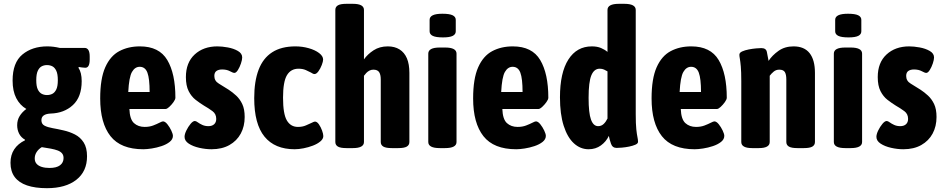

<svg xmlns="http://www.w3.org/2000/svg" viewBox="-20 -774 4943 1006"><path d="M226 212Q164 212 121.5 197.5Q79 183 57 153.5Q35 124 35 79Q35 38 54.5 8.5Q74 -21 111 -39V-42Q90 -54 80 -74Q70 -94 70 -118Q70 -145 83 -166Q96 -187 118 -203Q84 -223 65 -260Q46 -297 46 -352Q46 -446 97.5 -488.5Q149 -531 228 -531Q259 -531 293 -523H423Q450 -523 450 -478V-462Q450 -419 427 -419Q420 -419 409.5 -420.5Q399 -422 393 -423L391 -419Q408 -394 408 -349Q408 -266 362 -223.5Q316 -181 245 -179Q222 -178 209.5 -169.5Q197 -161 197 -144Q197 -124 213.5 -115.5Q230 -107 256 -102.5Q282 -98 312 -91Q344 -84 372.5 -69.5Q401 -55 418.5 -27.5Q436 0 436 45Q436 124 380 168Q324 212 226 212ZM239 106Q276 106 294.5 92Q313 78 313 54Q313 39 305 29.5Q297 20 282.5 14.5Q268 9 247 5Q226 1 199 -3Q182 7 172 22.5Q162 38 162 56Q162 73 171.5 84Q181 95 198.5 100.5Q216 106 239 106ZM226 -276Q242 -276 254.5 -282.5Q267 -289 275 -305.5Q283 -322 283 -354Q283 -386 275 -403Q267 -420 254.5 -426.5Q242 -433 226 -433Q211 -433 198.5 -426.5Q186 -420 178 -403Q170 -386 170 -354Q170 -322 178 -305.5Q186 -289 198.5 -282.5Q211 -276 226 -276Z M731 8Q613 8 559 -60.5Q505 -129 505 -258Q505 -362 531.5 -421.5Q558 -481 605 -506Q652 -531 713 -531Q814 -531 856.5 -459.5Q899 -388 899 -262Q899 -253 889 -239Q879 -225 867 -214Q855 -203 848 -203H658Q660 -149 682 -129Q704 -109 738 -109Q763 -109 782.5 -116.5Q802 -124 815.5 -131Q829 -138 834 -138Q845 -138 857 -123Q869 -108 877.5 -90Q886 -72 886 -62Q886 -44 869 -30.5Q852 -17 826.5 -8.5Q801 0 775 4Q749 8 731 8ZM652 -292H764Q764 -362 752.5 -393Q741 -424 712 -424Q687 -424 671.5 -397Q656 -370 652 -292Z M1088 8Q1057 8 1024 0.5Q991 -7 969 -21.5Q947 -36 947 -57Q947 -71 956.5 -90.5Q966 -110 978.5 -125Q991 -140 1001 -140Q1007 -140 1016.5 -133Q1026 -126 1040 -119.5Q1054 -113 1072 -113Q1091 -113 1102 -123Q1113 -133 1113 -151Q1113 -177 1093.5 -191.5Q1074 -206 1048 -221Q1027 -234 1005 -251Q983 -268 968.5 -296.5Q954 -325 954 -370Q954 -446 1000 -488.5Q1046 -531 1119 -531Q1143 -531 1173.5 -525.5Q1204 -520 1226.5 -507Q1249 -494 1249 -473Q1249 -461 1242.5 -441.5Q1236 -422 1226.5 -407Q1217 -392 1208 -392Q1201 -392 1184.5 -401Q1168 -410 1144 -410Q1125 -410 1114 -402Q1103 -394 1103 -376Q1103 -350 1126.5 -336Q1150 -322 1178 -304Q1198 -291 1217.5 -273Q1237 -255 1249.5 -228.5Q1262 -202 1262 -161Q1262 -112 1241.5 -74Q1221 -36 1182 -14Q1143 8 1088 8Z M1524 8Q1420 8 1366 -58Q1312 -124 1312 -260Q1312 -348 1335 -408.5Q1358 -469 1406 -500Q1454 -531 1528 -531Q1564 -531 1597.5 -521.5Q1631 -512 1652 -496Q1673 -480 1673 -462Q1673 -452 1666 -433.5Q1659 -415 1648.5 -400.5Q1638 -386 1628 -386Q1624 -386 1619.5 -388Q1615 -390 1609 -394Q1598 -400 1582 -407Q1566 -414 1544 -414Q1504 -414 1483.5 -380Q1463 -346 1463 -262Q1463 -177 1483 -143Q1503 -109 1541 -109Q1565 -109 1583 -117Q1601 -125 1612 -130Q1618 -133 1622.5 -135Q1627 -137 1630 -137Q1641 -137 1651 -122.5Q1661 -108 1667.5 -90Q1674 -72 1674 -61Q1674 -46 1658.5 -33Q1643 -20 1619.5 -11Q1596 -2 1570.5 3Q1545 8 1524 8Z M1795 2Q1764 2 1750.5 -6Q1737 -14 1737 -30V-722Q1737 -738 1750.5 -746Q1764 -754 1795 -754H1829Q1887 -754 1887 -722V-463Q1906 -490 1937.5 -510.5Q1969 -531 2012 -531Q2048 -531 2073.5 -515Q2099 -499 2112 -468.5Q2125 -438 2125 -392V-30Q2125 -14 2111.5 -6Q2098 2 2067 2H2033Q2002 2 1988.5 -6Q1975 -14 1975 -30V-358Q1975 -383 1966.5 -396Q1958 -409 1936 -409Q1925 -409 1915.5 -404Q1906 -399 1899 -391.5Q1892 -384 1887 -377V-30Q1887 2 1829 2Z M2284 2Q2224 2 2224 -30V-493Q2224 -525 2284 -525H2312Q2372 -525 2372 -493V-30Q2372 2 2312 2ZM2301 -578Q2264 -578 2247.5 -586Q2231 -594 2231 -610V-670Q2231 -686 2247.5 -694Q2264 -702 2298 -702Q2335 -702 2351.5 -694Q2368 -686 2368 -670V-610Q2368 -594 2352 -586Q2336 -578 2301 -578Z M2685 8Q2567 8 2513 -60.5Q2459 -129 2459 -258Q2459 -362 2485.5 -421.5Q2512 -481 2559 -506Q2606 -531 2667 -531Q2768 -531 2810.5 -459.5Q2853 -388 2853 -262Q2853 -253 2843 -239Q2833 -225 2821 -214Q2809 -203 2802 -203H2612Q2614 -149 2636 -129Q2658 -109 2692 -109Q2717 -109 2736.5 -116.5Q2756 -124 2769.5 -131Q2783 -138 2788 -138Q2799 -138 2811 -123Q2823 -108 2831.5 -90Q2840 -72 2840 -62Q2840 -44 2823 -30.5Q2806 -17 2780.5 -8.5Q2755 0 2729 4Q2703 8 2685 8ZM2606 -292H2718Q2718 -362 2706.5 -393Q2695 -424 2666 -424Q2641 -424 2625.5 -397Q2610 -370 2606 -292Z M3064 8Q3021 8 2987 -23Q2953 -54 2933.5 -115Q2914 -176 2914 -264Q2914 -393 2958 -462Q3002 -531 3081 -531Q3109 -531 3129 -522.5Q3149 -514 3163 -502V-722Q3163 -754 3223 -754H3251Q3311 -754 3311 -722V-176Q3311 -124 3314 -96.5Q3317 -69 3320 -55.5Q3323 -42 3323 -31Q3323 -22 3309.5 -16Q3296 -10 3276.5 -6Q3257 -2 3238.5 -0.5Q3220 1 3211 1Q3189 1 3181.5 -20.5Q3174 -42 3170 -62Q3156 -32 3128.5 -12Q3101 8 3064 8ZM3114 -113Q3131 -113 3143 -124.5Q3155 -136 3163 -153V-400Q3155 -405 3145 -409.5Q3135 -414 3122 -414Q3093 -414 3078.5 -379.5Q3064 -345 3064 -261Q3064 -182 3076.5 -147.5Q3089 -113 3114 -113Z M3620 8Q3502 8 3448 -60.5Q3394 -129 3394 -258Q3394 -362 3420.5 -421.5Q3447 -481 3494 -506Q3541 -531 3602 -531Q3703 -531 3745.5 -459.5Q3788 -388 3788 -262Q3788 -253 3778 -239Q3768 -225 3756 -214Q3744 -203 3737 -203H3547Q3549 -149 3571 -129Q3593 -109 3627 -109Q3652 -109 3671.5 -116.5Q3691 -124 3704.5 -131Q3718 -138 3723 -138Q3734 -138 3746 -123Q3758 -108 3766.5 -90Q3775 -72 3775 -62Q3775 -44 3758 -30.5Q3741 -17 3715.5 -8.5Q3690 0 3664 4Q3638 8 3620 8ZM3541 -292H3653Q3653 -362 3641.5 -393Q3630 -424 3601 -424Q3576 -424 3560.5 -397Q3545 -370 3541 -292Z M3921 2Q3864 2 3864 -30V-349Q3864 -398 3861.5 -425.5Q3859 -453 3856.5 -466.5Q3854 -480 3854 -487Q3854 -498 3868.5 -504.5Q3883 -511 3903.5 -515Q3924 -519 3942.5 -520.5Q3961 -522 3969 -522Q3994 -522 3998 -502Q4002 -482 4007 -455Q4026 -484 4059 -507.5Q4092 -531 4138 -531Q4194 -531 4222 -495.5Q4250 -460 4250 -392V-30Q4250 -14 4236.5 -6Q4223 2 4192 2H4158Q4127 2 4113.5 -6Q4100 -14 4100 -30V-358Q4100 -383 4092.5 -396Q4085 -409 4063 -409Q4046 -409 4033.5 -398.5Q4021 -388 4013 -377V-30Q4013 2 3956 2Z M4409 2Q4349 2 4349 -30V-493Q4349 -525 4409 -525H4437Q4497 -525 4497 -493V-30Q4497 2 4437 2ZM4426 -578Q4389 -578 4372.5 -586Q4356 -594 4356 -610V-670Q4356 -686 4372.5 -694Q4389 -702 4423 -702Q4460 -702 4476.5 -694Q4493 -686 4493 -670V-610Q4493 -594 4477 -586Q4461 -578 4426 -578Z M4713 8Q4682 8 4649 0.5Q4616 -7 4594 -21.5Q4572 -36 4572 -57Q4572 -71 4581.5 -90.5Q4591 -110 4603.5 -125Q4616 -140 4626 -140Q4632 -140 4641.5 -133Q4651 -126 4665 -119.5Q4679 -113 4697 -113Q4716 -113 4727 -123Q4738 -133 4738 -151Q4738 -177 4718.5 -191.5Q4699 -206 4673 -221Q4652 -234 4630 -251Q4608 -268 4593.5 -296.5Q4579 -325 4579 -370Q4579 -446 4625 -488.5Q4671 -531 4744 -531Q4768 -531 4798.5 -525.5Q4829 -520 4851.5 -507Q4874 -494 4874 -473Q4874 -461 4867.5 -441.5Q4861 -422 4851.5 -407Q4842 -392 4833 -392Q4826 -392 4809.5 -401Q4793 -410 4769 -410Q4750 -410 4739 -402Q4728 -394 4728 -376Q4728 -350 4751.5 -336Q4775 -322 4803 -304Q4823 -291 4842.5 -273Q4862 -255 4874.5 -228.5Q4887 -202 4887 -161Q4887 -112 4866.5 -74Q4846 -36 4807 -14Q4768 8 4713 8Z"/></svg>

Font: Asap Condensed VF Beta
Style: Regular
Weight: 400
Designer: Pablo Cosgaya
Foundry: Omnibus-Type
Version: Version 1.008